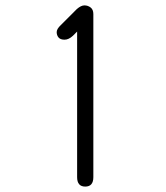

<svg xmlns="http://www.w3.org/2000/svg" viewBox="-20 -689 618 716"><path d="M267.6 -571.3 252 -555.7Q236.3 -541 220.7 -541Q205.1 -541 198.2 -549.3Q191.4 -557.6 191.4 -569.3Q191.4 -581.1 207 -595.7L266.6 -655.3Q282.2 -668.9 294.9 -668.9Q307.6 -668.9 317.9 -661.1Q328.1 -653.3 328.1 -636.7V-28.3Q328.1 6.8 297.9 6.8Q267.6 6.8 267.6 -28.3Z"/></svg>

Font: Jura
Style: Medium
Weight: 500
Version: Version 2.6.1